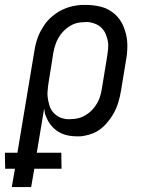

<svg xmlns="http://www.w3.org/2000/svg" viewBox="-76 -548 596 783"><path d="M-28 215 -15 140H-55L-56 75H-5L64 -339Q66 -353 69.5 -367Q73 -381 78 -395Q83 -409 90.5 -422.5Q98 -436 106.5 -448.5Q115 -461 126.5 -472Q138 -483 150.5 -492Q163 -501 176.5 -507.5Q190 -514 204 -518.5Q218 -523 235 -525.5Q252 -528 261 -528H273Q290 -528 306 -526Q322 -524 337.5 -520Q353 -516 366.5 -508.5Q380 -501 391.5 -491Q403 -481 412 -468.5Q421 -456 427 -441.5Q433 -427 437 -412Q441 -397 442.5 -381Q444 -365 443 -345.5Q442 -326 440 -315L418 -181Q416 -168 413 -155Q410 -142 406 -129Q402 -116 396.5 -103.5Q391 -91 383.5 -79Q376 -67 367.5 -56Q359 -45 349 -35Q339 -25 327 -17Q315 -9 302.5 -4Q290 1 274 4.5Q258 8 250 8H238Q222 8 206.5 5.5Q191 3 177 -3Q163 -9 151.5 -18Q140 -27 131 -38.5Q122 -50 114.5 -66Q107 -82 106 -93L104 -105L74 75H174L175 140H64L51 215ZM199 -62H208Q217 -62 226.5 -63Q236 -64 245.5 -66.5Q255 -69 264 -73.5Q273 -78 281.5 -84Q290 -90 297 -97Q304 -104 310 -112Q316 -120 321 -129Q326 -138 329.5 -147Q333 -156 335.5 -167Q338 -178 339 -184L360 -312Q362 -322 363 -332Q364 -342 365 -352Q366 -362 365 -371.5Q364 -381 361.5 -390Q359 -399 355.5 -408Q352 -417 346.5 -424.5Q341 -432 334 -438Q327 -444 319 -448Q311 -452 300 -455Q289 -458 283 -458H274Q265 -458 255 -457Q245 -456 235.5 -453.5Q226 -451 217.5 -446.5Q209 -442 200.5 -436Q192 -430 185 -423Q178 -416 172 -408Q166 -400 161 -391Q156 -382 152.5 -373Q149 -364 146 -353Q143 -342 142 -336L123 -217Q121 -207 120 -196.5Q119 -186 118 -175.5Q117 -165 118 -155Q119 -145 121 -135.5Q123 -126 126 -116.5Q129 -107 134 -99Q139 -91 146 -84.5Q153 -78 161 -73Q169 -68 180.5 -65Q192 -62 199 -62Z"/></svg>

Font: Iosevka Custom
Style: Italic
Weight: 400
Italic angle: -9°
Monospace: yes
Designer: Belleve Invis
Foundry: Belleve Invis
Version: Version 30.3.3; ttfautohint (v1.8.3)